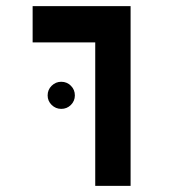

<svg xmlns="http://www.w3.org/2000/svg" viewBox="-20 -606 626 626"><path d="M290.5 0V-467.8H86.4V-585.9H405.8V0ZM179.7 -251Q161.6 -251 148.4 -263.9Q135.3 -276.9 135.3 -294.9Q135.3 -313.5 148.4 -326.4Q161.6 -339.4 179.7 -339.4Q198.2 -339.4 211.2 -326.4Q224.1 -313.5 224.1 -294.9Q224.1 -276.9 211.2 -263.9Q198.2 -251 179.7 -251Z"/></svg>

Font: Cascadia Mono PL SemiBold
Style: Regular
Weight: 600
Monospace: yes
Designer: Aaron Bell
Foundry: Saja Typeworks
Version: Version 2404.023; ttfautohint (v1.8.4)